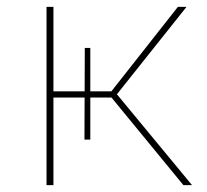

<svg xmlns="http://www.w3.org/2000/svg" viewBox="-20 -537 601 557"><path d="M296 -263 313 -271 537 0H512ZM115 -517H135V0H115ZM128 -272H315V-254H128ZM226 -398H242V-132H225ZM296 -263 496 -517H521L314 -257Z"/></svg>

Font: iiserrat Thin
Style: Regular
Weight: 100
Designer: Akira Ohta
Foundry: Akira Ohta
Version: Version 1.200;Glyphs 3.3.1 (3343)